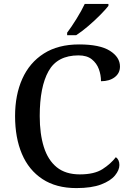

<svg xmlns="http://www.w3.org/2000/svg" viewBox="-20 -951 669 981"><path d="M370 10Q267 10 197 -36Q127 -82 92 -164.5Q57 -247 57 -358Q57 -466 94 -548.5Q131 -631 204 -677.5Q277 -724 384 -724Q490 -724 541.5 -691.5Q593 -659 593 -611Q593 -577 566 -556.5Q539 -536 496 -536Q496 -568 485 -598Q474 -628 449 -648Q424 -668 381 -668Q273 -668 228 -587.5Q183 -507 183 -358Q183 -267 204 -200Q225 -133 270 -96.5Q315 -60 388 -60Q462 -60 504 -87Q546 -114 572 -148Q590 -135 590 -108Q590 -82 567.5 -54.5Q545 -27 496.5 -8.5Q448 10 370 10ZM323 -784Q345 -813 371 -855Q397 -897 413 -931H534V-921Q521 -904 492.5 -875Q464 -846 430.5 -817.5Q397 -789 369 -771H323Z"/></svg>

Font: Noto Serif Lao Medium
Style: Regular
Weight: 500
Designer: Monotype Design Team
Foundry: Monotype Imaging Inc.
Version: Version 2.003; ttfautohint (v1.8.4.7-5d5b)